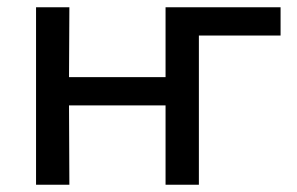

<svg xmlns="http://www.w3.org/2000/svg" viewBox="-20 -510 821 530"><path d="M79.5 0V-490H171.5L170.5 -297H437V-490H754.5V-412H529V0H437V-219H170.5L171.5 0Z"/></svg>

Font: Geologica Roman Light
Style: Regular
Weight: 300
Designer: Sindre Bremnes, Frode Helland
Foundry: Monokrom Skriftforlag AS
Version: Version 1.010;gftools[0.9.28]